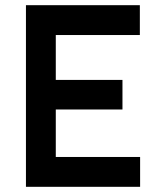

<svg xmlns="http://www.w3.org/2000/svg" viewBox="-20 -720 629 740"><path d="M80 0H520V-115H195V-298H452V-412H195V-585H519V-700H80Z"/></svg>

Font: Unageo
Style: SemiBold
Weight: 600
Designer: Richard Sepsi
Foundry: Richard Sepsi
Version: Version 2.000